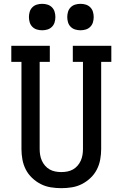

<svg xmlns="http://www.w3.org/2000/svg" viewBox="-20 -974 640 1002"><path d="M300 8Q272 8 244.5 3.5Q217 -1 192.5 -13.5Q168 -26 147.5 -45.5Q127 -65 114.5 -89.5Q102 -114 97 -141.5Q92 -169 92 -196V-651H39V-735H240V-651H187V-196Q187 -181 189.5 -165.5Q192 -150 198.5 -135.5Q205 -121 215.5 -109Q226 -97 239.5 -89.5Q253 -82 268.5 -79Q284 -76 300 -76Q316 -76 331.5 -79Q347 -82 360.5 -89.5Q374 -97 384.5 -109Q395 -121 401.5 -135.5Q408 -150 410.5 -165.5Q413 -181 413 -196V-651H360V-735H561V-651H508V-196Q508 -169 503 -141.5Q498 -114 485.5 -89.5Q473 -65 452.5 -45.5Q432 -26 407.5 -13.5Q383 -1 355.5 3.5Q328 8 300 8ZM400 -816Q386 -816 372.5 -820Q359 -824 349 -834Q339 -844 335 -857.5Q331 -871 331 -885Q331 -899 335 -912.5Q339 -926 349 -936Q359 -946 372.5 -950Q386 -954 400 -954Q414 -954 427.5 -950Q441 -946 451 -936Q461 -926 465 -912.5Q469 -899 469 -885Q469 -871 465 -857.5Q461 -844 451 -834Q441 -824 427.5 -820Q414 -816 400 -816ZM200 -816Q186 -816 172.5 -820Q159 -824 149 -834Q139 -844 135 -857.5Q131 -871 131 -885Q131 -899 135 -912.5Q139 -926 149 -936Q159 -946 172.5 -950Q186 -954 200 -954Q214 -954 227.5 -950Q241 -946 251 -936Q261 -926 265 -912.5Q269 -899 269 -885Q269 -871 265 -857.5Q261 -844 251 -834Q241 -824 227.5 -820Q214 -816 200 -816Z"/></svg>

Font: Iosevka Curly Slab MdEx
Style: Regular
Weight: 500
Width: 7
Monospace: yes
Designer: Belleve Invis
Foundry: Belleve Invis
Version: Version 11.1.0; ttfautohint (v1.8.3)